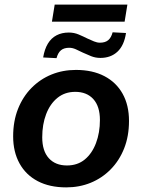

<svg xmlns="http://www.w3.org/2000/svg" viewBox="-20 -802 616 832"><path d="M267 10Q195 10 143.5 -17Q92 -44 64.5 -94Q37 -144 37 -211Q37 -277 58 -330Q79 -383 116.5 -421Q154 -459 203 -479Q252 -499 309 -499Q381 -499 432.5 -472Q484 -445 511.5 -395.5Q539 -346 539 -278Q539 -212 518 -159Q497 -106 459.5 -68Q422 -30 373 -10Q324 10 267 10ZM270 -85Q316 -85 347.5 -111Q379 -137 396 -182Q413 -227 413 -282Q413 -341 384.5 -372.5Q356 -404 306 -404Q261 -404 229 -378Q197 -352 180 -307.5Q163 -263 163 -207Q163 -148 191.5 -116.5Q220 -85 270 -85ZM205 -708 217 -782H532L520 -708ZM225 -550 167 -553Q173 -589 187.5 -613Q202 -637 225 -649Q248 -661 278 -661Q301 -661 321 -652.5Q341 -644 359 -635Q374 -628 387.5 -622.5Q401 -617 413 -617Q436 -617 449 -628Q462 -639 468 -662L526 -659Q518 -605 489 -578Q460 -551 415 -551Q394 -551 375 -558.5Q356 -566 339 -574Q323 -582 308.5 -588.5Q294 -595 280 -595Q257 -595 244 -584Q231 -573 225 -550Z"/></svg>

Font: Nunito Sans 12pt
Style: Bold Italic
Weight: 700
Italic angle: -9°
Designer: Vernon Adams
Foundry: Vernon Adams
Version: Version 3.101;gftools[0.9.27]